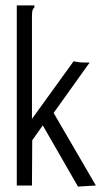

<svg xmlns="http://www.w3.org/2000/svg" viewBox="-20 -685 390 709"><path d="M138 -222 99 -167 98 0H42V-665H107V-658Q101 -652 99.5 -645Q98 -638 98 -621V-246L252 -459Q270 -454 293 -454H311L178 -268L334 0L268 4Z"/></svg>

Font: Inconsolata ExtraCondensed
Style: Regular
Weight: 400
Width: 2
Monospace: yes
Designer: Raph Levien, Cyreal, Brenton Simpson
Foundry: Raph Levien, Cyreal, Google
Version: Version 3.000; ttfautohint (v1.8.2.53-6de2)